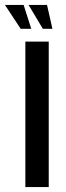

<svg xmlns="http://www.w3.org/2000/svg" viewBox="-53 -760 268 780"><path d="M50 0V-591H145V0ZM160 -643H121L63 -740H138ZM74 -643H31L-33 -740H43Z"/></svg>

Font: Alumni Sans Thin SemiBold
Style: Regular
Weight: 600
Version: Version 1.018